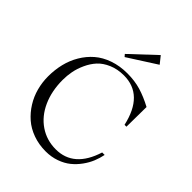

<svg xmlns="http://www.w3.org/2000/svg" viewBox="-264 -1083 1230 1230"><g transform="rotate(45 351.0 -468.0)"><path d="M629.9 -647 627.9 -466.8H610.8Q561.5 -688 384.8 -688Q327.1 -688 281 -668.2Q234.9 -648.4 206.8 -617.7Q178.7 -586.9 160.2 -546.1Q141.6 -505.4 134.3 -467Q127 -428.7 127 -390.1Q127 -289.6 162.6 -210.7Q198.2 -131.8 262.9 -87.9Q327.6 -43.9 410.2 -43.9Q573.2 -43.9 634.8 -240.2H657.2Q650.4 -205.6 636.5 -171.4Q622.6 -137.2 598.4 -103.8Q574.2 -70.3 543.2 -45.2Q512.2 -20 468.3 -4.4Q424.3 11.2 374 11.2Q312 11.2 258.5 -8.1Q205.1 -27.3 166.5 -61Q127.9 -94.7 100.1 -139.2Q72.3 -183.6 58.6 -234.9Q44.9 -286.1 44.9 -339.8Q44.9 -399.4 58.1 -453.9Q71.3 -508.3 99.4 -555.7Q127.4 -603 167.7 -637.9Q208 -672.9 265.4 -692.9Q322.8 -712.9 391.1 -712.9Q458 -712.9 513.4 -696.3Q568.8 -679.7 629.9 -647ZM291 -789.1 304.2 -773.9 498 -897.9 459 -946.8Z"/></g></svg>

Font: Ortica Linear Light
Style: Regular
Weight: 300
Designer: Benedetta Bovani
Foundry: Collletttivo
Version: Version 2.000;Glyphs 3.1.2 (3151)